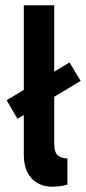

<svg xmlns="http://www.w3.org/2000/svg" viewBox="-20 -701 326 726"><path d="M176 5Q146 5 122 -8.5Q98 -22 84 -48.5Q70 -75 70 -116V-266L46 -252L5 -322L70 -361V-681H185V-430L243 -465L285 -395L185 -335V-157Q185 -124 199.5 -113Q214 -102 235 -102V-3Q223 1 207.5 3Q192 5 176 5Z"/></svg>

Font: Gabarito Medium
Style: Regular
Weight: 500
Designer: Leandro Assis / Alvaro Franca / Felipe Casaprima
Foundry: Naipe Foundry
Version: Version 1.000